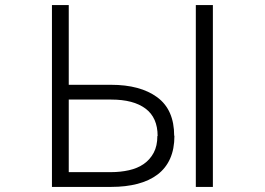

<svg xmlns="http://www.w3.org/2000/svg" viewBox="-20 -694 1040 754"><path d="M599 -160Q599 -232 551.5 -267.5Q504 -303 417 -303H250V-18H416Q453 -18 486.5 -25.5Q520 -33 544.5 -50Q569 -67 583.5 -94Q598 -121 598 -160ZM665 -161Q665 -109 648 -71Q631 -33 598.5 -8.5Q566 16 520 28Q474 40 417 40H184V-674H250V-361H416Q531 -361 597.5 -312Q664 -263 664 -161ZM816 40H749V-674H816Z"/></svg>

Font: NanumGothicCoding
Style: Regular
Weight: 400
Monospace: yes
Designer: Kwon Bruce; Nicolas Noh; Sung-woo Choi; Go-un Cha; Soo-hyun Park;
Foundry: NHN Corporation
Version: Version 2.000;PS 1;hotconv 1.0.49;makeotf.lib2.0.14853